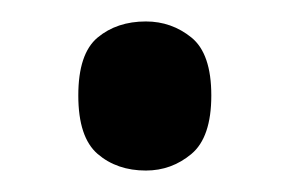

<svg xmlns="http://www.w3.org/2000/svg" viewBox="-20 -445 271 179"><path d="M116 -286Q89 -286 71 -301.5Q53 -317 53 -356Q53 -395 71 -410Q89 -425 116 -425Q140 -425 158.5 -410Q177 -395 177 -356Q177 -317 158.5 -301.5Q140 -286 116 -286Z"/></svg>

Font: Noto Serif Myanmar ExtraCondensed SemiBold
Style: Regular
Weight: 600
Width: 2
Designer: Ben Mitchell and the Monotype Design Team
Foundry: Monotype Imaging Inc.
Version: Version 2.106; ttfautohint (v1.8.4.7-5d5b)